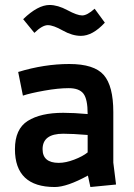

<svg xmlns="http://www.w3.org/2000/svg" viewBox="-20 -740 540 771"><path d="M216 -86Q244 -86 278 -99Q312 -112 332 -128V-198Q272 -203 234 -203Q151 -203 151 -141Q151 -86 216 -86ZM200 11Q40 11 40 -141Q40 -222 91.5 -254.5Q143 -287 234 -287Q277 -287 332 -282Q332 -342 315 -364Q298 -386 256 -386Q214 -386 158 -376Q102 -366 72 -356L53 -451Q158 -483 258 -483Q358 -483 396.5 -439Q435 -395 435 -290V-87L446 1L343 11L333 -35Q249 11 200 11ZM360 -705 401 -649Q352 -596 305 -596Q270 -596 232 -617.5Q194 -639 172 -639Q150 -639 118 -608L73 -663Q132 -720 179 -720Q212 -720 251 -699Q290 -678 310 -678Q330 -678 360 -705Z"/></svg>

Font: TypoPRO Lekton
Style: Bold
Weight: 700
Monospace: yes
Designer: Paolo Mazzetti, Luciano Perondi, Raffaele Flato, Elena Papassissa, Emilio Macchia, Michela Povoleri, Tobias Seemiller, R
Version: Version 34.000